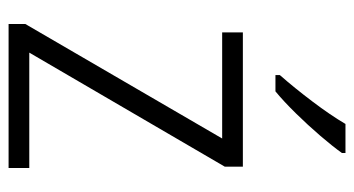

<svg xmlns="http://www.w3.org/2000/svg" viewBox="-204 -600 805 436"><g transform="rotate(90 198.0 -382.5)"><path d="M362 0H35V-38L295 -485H54V-532H359V-491L100 -47H362ZM328 -757Q313 -736 289 -708Q265 -680 238 -652.5Q211 -625 188 -606H151V-616Q180 -649 211 -690Q242 -731 262 -765H328Z"/></g></svg>

Font: Noto Sans Lao Looped SemiCondensed Light
Style: Regular
Weight: 300
Width: 4
Designer: Mark Frömberg, Ben Mitchell
Foundry: The Fontpad Ltd
Version: Version 1.002; ttfautohint (v1.8.4.7-5d5b)